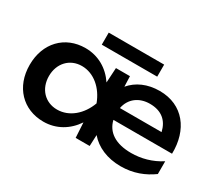

<svg xmlns="http://www.w3.org/2000/svg" viewBox="-137 -1048 1529 1353"><g transform="rotate(30 628.0 -372.0)"><path d="M689 0 693 -91C749 -25 838 15 949 15C1052 15 1135 -19 1204 -69V-173C1130 -125 1047 -103 966 -103C839 -103 763 -154 742 -243H1219C1224 -438 1115 -583 924 -583C824 -583 744 -546 692 -484L689 -568H575L568 -447C511 -532 424 -583 320 -583C153 -583 37 -462 37 -284C37 -106 153 15 320 15C424 15 511 -37 568 -122L575 0ZM194 -284C194 -387 263 -461 361 -461C460 -461 543 -387 581 -284C543 -180 460 -107 361 -107C263 -107 194 -180 194 -284ZM909 -470C1005 -470 1060 -421 1079 -338H740C756 -421 822 -470 909 -470ZM857 -661V-759H406V-661Z"/></g></svg>

Font: Bounded Med
Style: Regular
Weight: 500
Designer: Vlad Churkin
Version: Version 3.0